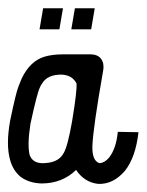

<svg xmlns="http://www.w3.org/2000/svg" viewBox="-22 -452 361 472"><path d="M128.9 -268.6Q93.8 -268.6 81.1 -246.1Q78.1 -242.2 76.2 -237.3Q69.3 -223.6 53.7 -151.4Q52.7 -148.4 52.7 -146.5Q44.9 -96.7 50.8 -71.3Q57.6 -51.8 81.1 -50.8Q118.2 -50.8 131.8 -71.3Q133.8 -74.2 134.8 -76.2Q144.5 -92.8 155.3 -154.3Q168 -231.4 166 -247.1Q155.3 -267.6 128.9 -268.6ZM132.8 -318.4H200.2Q225.6 -318.4 231.4 -296.9Q233.4 -287.1 231.4 -277.3Q207 -138.7 205.1 -92.8Q204.1 -56.6 222.7 -50.8Q235.4 -51.8 246.1 -64.5Q263.7 -86.9 267.6 -127.9L318.4 -127Q311.5 -65.4 285.2 -32.2Q255.9 2 218.8 0Q185.5 -3.9 165 -34.2Q130.9 -1 80.1 -1Q48.8 -2 28.3 -17.6Q9.8 -33.2 2.9 -58.6Q-7.8 -95.7 2.9 -155.3Q17.6 -225.6 23.4 -239.3Q27.3 -250 31.2 -258.8Q51.8 -301.8 86.9 -312.5Q106.4 -318.4 132.8 -318.4ZM162.1 -431.6H210.9L202.1 -379.9H153.3ZM84 -431.6H132.8L124 -379.9H75.2Z"/></svg>

Font: Bratas-flat
Style: flat
Weight: 400
Designer: MUHAMMAD YONI
Version: Version 001.000